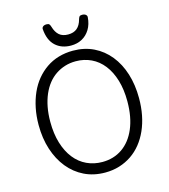

<svg xmlns="http://www.w3.org/2000/svg" viewBox="-167 -1343 1317 1492"><g transform="rotate(-15 491.5 -596.5)"><path d="M493 19Q400 19 325.5 -17.5Q251 -54 198 -119.5Q145 -185 116 -274.5Q87 -364 87 -472Q87 -543 100 -607Q113 -671 137.5 -726Q162 -781 197.5 -824Q233 -867 278 -898Q323 -929 377.5 -945Q432 -961 493 -961Q585 -961 659 -925Q733 -889 786 -823.5Q839 -758 867 -668.5Q895 -579 895 -472Q895 -400 882.5 -336Q870 -272 845.5 -217Q821 -162 786 -118.5Q751 -75 706 -44.5Q661 -14 607.5 2.5Q554 19 493 19ZM493 -66Q538 -66 578.5 -78Q619 -90 653.5 -114Q688 -138 715 -172.5Q742 -207 761.5 -252.5Q781 -298 791 -353Q801 -408 801 -472Q801 -567 778.5 -642Q756 -717 715 -769.5Q674 -822 617 -849Q560 -876 493 -876Q447 -876 406.5 -863.5Q366 -851 331 -827.5Q296 -804 268.5 -769.5Q241 -735 221.5 -690Q202 -645 191.5 -590.5Q181 -536 181 -472Q181 -376 204 -300.5Q227 -225 268.5 -172.5Q310 -120 367.5 -93Q425 -66 493 -66ZM492 -1003Q415 -1003 366.5 -1048Q318 -1093 311 -1183Q310 -1195 320 -1203.5Q330 -1212 349 -1212Q365 -1212 371 -1204.5Q377 -1197 381 -1183Q394 -1138 420.5 -1115Q447 -1092 492 -1092Q537 -1092 564 -1115Q591 -1138 603 -1183Q607 -1197 612.5 -1204.5Q618 -1212 634 -1212Q653 -1212 663.5 -1203.5Q674 -1195 673 -1183Q669 -1126 644 -1085.5Q619 -1045 580 -1024Q541 -1003 492 -1003Z"/></g></svg>

Font: Playwrite HU
Style: Regular
Weight: 400
Designer: Veronika Burian, José Scaglione
Foundry: TypeTogether
Version: Version 1.002